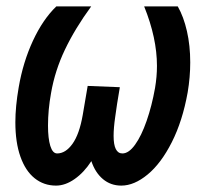

<svg xmlns="http://www.w3.org/2000/svg" viewBox="-20 -566 640 600"><path d="M28 -184Q28 -233 38.5 -293.5Q52 -372 83 -438.8Q114 -505.5 156 -546H265Q214.5 -477 183 -411Q151.5 -345 139.5 -275Q130 -222.5 130 -173.5Q130 -133.5 137.2 -110Q144.5 -86.5 158.5 -86.5Q185 -86.5 206.5 -116.5Q228 -146.5 238.5 -206.5L254 -297.5L354.5 -293.5Q344.5 -235.5 340 -200.5Q335 -166 335 -141.5Q335 -86.5 362.5 -86.5Q382.5 -86.5 402.2 -114Q422 -141.5 438.2 -188.2Q454.5 -235 464.5 -291Q470.5 -326.5 470.5 -360Q470.5 -447 430.5 -546H535.5Q554 -513.5 564.2 -468.5Q574.5 -423.5 574.5 -371Q574.5 -325 566.5 -277.5Q550.5 -188 517 -121.8Q483.5 -55.5 441.5 -20.8Q399.5 14 359 14Q326 14 301.8 -6.2Q277.5 -26.5 265.5 -62.5Q242.5 -27 213.2 -6.5Q184 14 155 14Q117 14 88.2 -9Q59.5 -32 43.8 -76.5Q28 -121 28 -184Z"/></svg>

Font: JuliaMono SemiBoldItalic
Style: Regular
Weight: 600
Italic angle: -9°
Monospace: yes
Designer: cormullion
Foundry: corm
Version: Version 0.049; ttfautohint (v1.8.4)